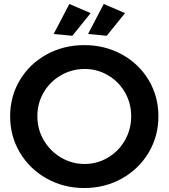

<svg xmlns="http://www.w3.org/2000/svg" viewBox="-20 -936 849 966"><path d="M777 -351Q777 -251 728 -168.5Q679 -86 593.5 -38Q508 10 404 10Q300 10 214.5 -38Q129 -86 80 -168.5Q31 -251 31 -351Q31 -451 80 -533Q129 -615 214.5 -662Q300 -709 404 -709Q508 -709 593.5 -662Q679 -615 728 -533Q777 -451 777 -351ZM168 -351Q168 -285 200.5 -230Q233 -175 287.5 -143Q342 -111 406 -111Q469 -111 523 -143Q577 -175 608.5 -230Q640 -285 640 -351Q640 -417 608.5 -471.5Q577 -526 523 -557.5Q469 -589 406 -589Q342 -589 287 -557.5Q232 -526 200 -471.5Q168 -417 168 -351ZM329 -916 436 -870 344 -756 250 -765ZM502 -916 609 -870 517 -756 423 -765Z"/></svg>

Font: Montserrat arm2 Medium
Style: Regular
Weight: 500
Designer: Julieta Ulanovsky
Foundry: Julieta Ulanovsky
Version: Version 6.000